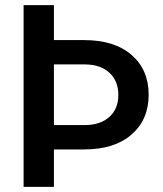

<svg xmlns="http://www.w3.org/2000/svg" viewBox="-20 -731 639 751"><path d="M190.9 -710.9V-574.2H308.6Q427.7 -574.2 494.6 -516.1Q561.5 -458 561.5 -360.4Q561.5 -263.2 494.6 -204.8Q427.7 -146.5 309.1 -146.5H190.9V0H72.3V-710.9ZM190.9 -479V-241.7H311Q372.1 -241.7 407.5 -273.4Q442.9 -305.2 442.9 -359.4Q442.9 -413.6 408.7 -445.8Q374.5 -478 314.9 -479Z"/></svg>

Font: RobotoDraft Medium
Style: Regular
Weight: 500
Version: Version 2.001152; 2014